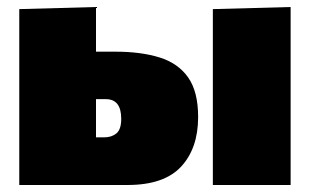

<svg xmlns="http://www.w3.org/2000/svg" viewBox="-20 -528 884 548"><path d="M35 0V-502L254 -508V-380.5H309.5Q382.5 -380.5 435.5 -364Q488.5 -347.5 517 -307Q545.5 -266.5 545.5 -194Q545.5 -105 497 -52.5Q448.5 0 344 0ZM254 -136H277.5Q298.5 -136 312.2 -147.2Q326 -158.5 326 -189Q326 -245 282 -245H254ZM587.5 0V-502L809.5 -508V0Z"/></svg>

Font: Commissioner Black
Style: Regular
Weight: 900
Designer: Kostas Bartsokas
Foundry: Kostas Bartsokas
Version: Version 1.000; ttfautohint (v1.8.3)